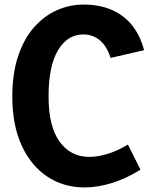

<svg xmlns="http://www.w3.org/2000/svg" viewBox="-20 -805 660 842"><path d="M541 -171 596 -61Q532 -21 469.5 -2Q407 17 351 17Q259 17 187.5 -30.5Q116 -78 75 -167Q34 -256 34 -381Q34 -483 59.5 -559Q85 -635 129 -685Q173 -735 229 -760Q285 -785 347 -785Q450 -785 518 -734Q586 -683 612 -585L465 -551Q448 -604 417 -629Q386 -654 346 -654Q276 -654 234.5 -585Q193 -516 193 -382Q193 -250 241.5 -183.5Q290 -117 372 -117Q409 -117 451.5 -130Q494 -143 541 -171Z"/></svg>

Font: Yaldevi
Style: Bold
Weight: 700
Designer: Sol Matas, Rajitha Manaperi, Kosala Senevirathne
Foundry: Mooniak
Version: Version 1.100